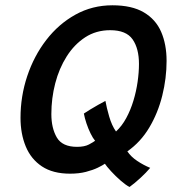

<svg xmlns="http://www.w3.org/2000/svg" viewBox="-20 -670 686 744"><path d="M482 54.5Q468.5 48 448 30.2Q427.5 12.5 410 -6.8Q392.5 -26 386.5 -35.5Q378 -29.5 359 -20.2Q340 -11 313 -4Q286 3 251.5 3Q185 3 142.5 -25.2Q100 -53.5 79.8 -102.5Q59.5 -151.5 59.5 -213.5Q59.5 -297 85.5 -375Q111.5 -453 159.2 -515Q207 -577 272.2 -613.2Q337.5 -649.5 415.5 -649.5Q491 -649.5 537.2 -622.2Q583.5 -595 604.5 -546.5Q625.5 -498 625.5 -434Q625.5 -367 608.8 -299.5Q592 -232 558.5 -175.8Q525 -119.5 473.5 -83.5Q487.5 -62.5 512 -46.2Q536.5 -30 562 -19.5Q546.5 -1 524.2 19.5Q502 40 482 54.5ZM348.5 -124.5Q340 -134.5 331 -152.8Q322 -171 315 -192Q308 -213 305 -230Q313.5 -236 328.8 -245.2Q344 -254.5 360.5 -263.8Q377 -273 388.5 -279Q393 -253.5 403 -218.8Q413 -184 429.5 -160.5Q452.5 -181.5 469.2 -212.5Q486 -243.5 497 -279.8Q508 -316 513.2 -352.8Q518.5 -389.5 518.5 -422Q518.5 -482 493.8 -517.5Q469 -553 407 -553Q352.5 -553 310.2 -525.5Q268 -498 238.5 -451.5Q209 -405 194 -347Q179 -289 179 -228Q179 -173.5 200.2 -137.2Q221.5 -101 278.5 -101Q307.5 -101 324.8 -110.2Q342 -119.5 348.5 -124.5Z"/></svg>

Font: Grandstander Thin Medium
Style: Italic
Weight: 500
Italic angle: -15°
Version: Version 1.200